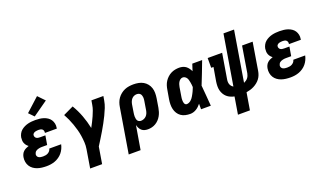

<svg xmlns="http://www.w3.org/2000/svg" viewBox="-87 -1402 3775 2218"><g transform="rotate(-20 1800.0 -293.0)"><path d="M256 8Q227 8 198.5 4.5Q170 1 144 -8Q118 -17 96 -33Q74 -49 59.5 -72Q45 -95 40 -123.5Q35 -152 40 -181Q43 -199 51 -216.5Q59 -234 73 -247Q87 -260 104.5 -268.5Q122 -277 140 -283Q126 -293 115.5 -306Q105 -319 98.5 -335Q92 -351 91.5 -369Q91 -387 93 -405Q97 -427 108.5 -449Q120 -471 138.5 -486.5Q157 -502 179 -512.5Q201 -523 223.5 -528.5Q246 -534 269 -536Q292 -538 315 -538Q341 -538 367 -535Q393 -532 417 -524Q441 -516 462 -502Q483 -488 496.5 -467.5Q510 -447 515.5 -421.5Q521 -396 516 -369Q516 -367 515.5 -364.5Q515 -362 515 -360H369Q369 -361 369 -361.5Q369 -362 369 -363Q371 -375 368 -386Q365 -397 357 -404.5Q349 -412 338 -415Q327 -418 315 -418Q307 -418 299.5 -417.5Q292 -417 284.5 -416Q277 -415 269.5 -413Q262 -411 255 -407Q248 -403 243 -396.5Q238 -390 237 -383Q235 -371 239.5 -360Q244 -349 253.5 -342.5Q263 -336 274.5 -334Q286 -332 299 -332H364L345 -220H280Q270 -220 260.5 -219Q251 -218 241 -215.5Q231 -213 221.5 -209.5Q212 -206 204 -199.5Q196 -193 191 -183.5Q186 -174 184 -165Q182 -151 188 -139.5Q194 -128 205 -122Q216 -116 229.5 -114Q243 -112 256 -112Q271 -112 286.5 -114.5Q302 -117 316 -124.5Q330 -132 340.5 -144.5Q351 -157 354 -173H500Q494 -146 482.5 -121Q471 -96 453 -74Q435 -52 411 -35.5Q387 -19 361.5 -9.5Q336 0 309.5 4Q283 8 256 8ZM323 -579 263 -641 428 -791 507 -709Z M719 205 756 -20Q763 -61 760.5 -102Q758 -143 752 -183Q746 -223 735.5 -261Q725 -299 712 -336Q699 -373 683 -408.5Q667 -444 648 -478L774 -538Q816 -468 845 -390.5Q874 -313 891 -231Q907 -260 922.5 -290.5Q938 -321 951.5 -351.5Q965 -382 976.5 -413.5Q988 -445 993 -477L1002 -530H1149L1140 -477Q1133 -435 1116.5 -393.5Q1100 -352 1080.5 -312Q1061 -272 1039.5 -232.5Q1018 -193 995 -154Q972 -115 948 -76.5Q924 -38 900 0L866 205Z M1193 205 1284 -345Q1288 -372 1297.5 -398.5Q1307 -425 1323.5 -448Q1340 -471 1363 -489.5Q1386 -508 1412 -519Q1438 -530 1465.5 -534Q1493 -538 1520 -538Q1552 -538 1583 -532Q1614 -526 1640 -511Q1666 -496 1685 -472.5Q1704 -449 1713.5 -420Q1723 -391 1723 -359Q1723 -327 1718 -295L1700 -185Q1696 -161 1688.5 -137Q1681 -113 1668.5 -90.5Q1656 -68 1638 -49Q1620 -30 1598 -17Q1576 -4 1551.5 2Q1527 8 1503 8Q1481 8 1461 2.5Q1441 -3 1426 -16.5Q1411 -30 1402 -48Q1393 -66 1388 -86L1339 205ZM1461 -112Q1478 -112 1495.5 -119Q1513 -126 1526 -139.5Q1539 -153 1546 -170Q1553 -187 1556 -204L1574 -314Q1576 -326 1577 -338Q1578 -350 1576.5 -361.5Q1575 -373 1571 -384Q1567 -395 1559 -403Q1551 -411 1540 -414.5Q1529 -418 1517 -418Q1500 -418 1483.5 -411Q1467 -404 1455 -390Q1443 -376 1436.5 -359.5Q1430 -343 1427 -326L1412 -232Q1410 -219 1408.5 -206Q1407 -193 1407.5 -180.5Q1408 -168 1410.5 -155.5Q1413 -143 1419 -133Q1425 -123 1436.5 -117.5Q1448 -112 1461 -112Z M2023 8Q1993 8 1963.5 1.5Q1934 -5 1910.5 -21.5Q1887 -38 1871.5 -62.5Q1856 -87 1849.5 -115.5Q1843 -144 1843.5 -174.5Q1844 -205 1849 -235L1868 -345Q1872 -371 1880 -396Q1888 -421 1902.5 -443.5Q1917 -466 1937.5 -485Q1958 -504 1982 -516Q2006 -528 2031.5 -533Q2057 -538 2083 -538Q2105 -538 2126.5 -532Q2148 -526 2164.5 -513.5Q2181 -501 2193.5 -483.5Q2206 -466 2215 -447Q2222 -468 2228.5 -488.5Q2235 -509 2242 -530H2363Q2336 -461 2310.5 -392Q2285 -323 2256 -254Q2263 -191 2267 -127.5Q2271 -64 2277 0H2157Q2157 -17 2157 -34Q2157 -51 2157 -68Q2144 -52 2129.5 -38Q2115 -24 2097.5 -13.5Q2080 -3 2061 2.5Q2042 8 2023 8ZM2023 -112Q2036 -112 2049 -117.5Q2062 -123 2073 -132Q2084 -141 2092.5 -152Q2101 -163 2108 -175Q2115 -187 2121.5 -199Q2128 -211 2134 -223.5Q2140 -236 2145 -249Q2150 -262 2155 -274Q2154 -289 2152.5 -304Q2151 -319 2148 -333.5Q2145 -348 2141.5 -362.5Q2138 -377 2130.5 -389Q2123 -401 2110.5 -409.5Q2098 -418 2083 -418Q2067 -418 2053.5 -408.5Q2040 -399 2031.5 -385Q2023 -371 2018.5 -356Q2014 -341 2011 -326L1993 -216Q1991 -205 1990 -195Q1989 -185 1989 -174.5Q1989 -164 1990 -154Q1991 -144 1994.5 -134.5Q1998 -125 2005.5 -118.5Q2013 -112 2023 -112Z M2536 205 2571 -7Q2546 -12 2522.5 -22.5Q2499 -33 2480.5 -49.5Q2462 -66 2449.5 -88Q2437 -110 2431 -134.5Q2425 -159 2425.5 -186.5Q2426 -214 2430 -240L2459 -410H2431V-530H2609L2558 -223Q2555 -207 2555.5 -191.5Q2556 -176 2561 -162Q2566 -148 2575.5 -137Q2585 -126 2598 -119L2700 -735H2830L2728 -117Q2742 -123 2755 -132Q2768 -141 2777.5 -153Q2787 -165 2792.5 -179Q2798 -193 2801 -207Q2801 -207 2801 -207Q2801 -207 2801 -207L2854 -530H2984L2928 -190Q2924 -166 2915 -142.5Q2906 -119 2891 -99Q2876 -79 2855.5 -62.5Q2835 -46 2812.5 -34.5Q2790 -23 2766 -16Q2742 -9 2718 -5L2683 205Z M3256 8Q3227 8 3198.5 4.5Q3170 1 3144 -8Q3118 -17 3096 -33Q3074 -49 3059.5 -72Q3045 -95 3040 -123.5Q3035 -152 3040 -181Q3043 -199 3051 -216.5Q3059 -234 3073 -247Q3087 -260 3104.5 -268.5Q3122 -277 3140 -283Q3126 -293 3115.5 -306Q3105 -319 3098.5 -335Q3092 -351 3091.5 -369Q3091 -387 3093 -405Q3097 -427 3108.5 -449Q3120 -471 3138.5 -486.5Q3157 -502 3179 -512.5Q3201 -523 3223.5 -528.5Q3246 -534 3269 -536Q3292 -538 3315 -538Q3341 -538 3367 -535Q3393 -532 3417 -524Q3441 -516 3462 -502Q3483 -488 3496.5 -467.5Q3510 -447 3515.5 -421.5Q3521 -396 3516 -369Q3516 -367 3515.5 -364.5Q3515 -362 3515 -360H3369Q3369 -361 3369 -361.5Q3369 -362 3369 -363Q3371 -375 3368 -386Q3365 -397 3357 -404.5Q3349 -412 3338 -415Q3327 -418 3315 -418Q3307 -418 3299.5 -417.5Q3292 -417 3284.5 -416Q3277 -415 3269.5 -413Q3262 -411 3255 -407Q3248 -403 3243 -396.5Q3238 -390 3237 -383Q3235 -371 3239.5 -360Q3244 -349 3253.5 -342.5Q3263 -336 3274.5 -334Q3286 -332 3299 -332H3364L3345 -220H3280Q3270 -220 3260.5 -219Q3251 -218 3241 -215.5Q3231 -213 3221.5 -209.5Q3212 -206 3204 -199.5Q3196 -193 3191 -183.5Q3186 -174 3184 -165Q3182 -151 3188 -139.5Q3194 -128 3205 -122Q3216 -116 3229.5 -114Q3243 -112 3256 -112Q3271 -112 3286.5 -114.5Q3302 -117 3316 -124.5Q3330 -132 3340.5 -144.5Q3351 -157 3354 -173H3500Q3494 -146 3482.5 -121Q3471 -96 3453 -74Q3435 -52 3411 -35.5Q3387 -19 3361.5 -9.5Q3336 0 3309.5 4Q3283 8 3256 8Z"/></g></svg>

Font: Iosevka Slab HvExObl
Style: Regular
Weight: 900
Width: 7
Italic angle: -9°
Monospace: yes
Designer: Belleve Invis
Foundry: Belleve Invis
Version: Version 11.1.1; ttfautohint (v1.8.3)